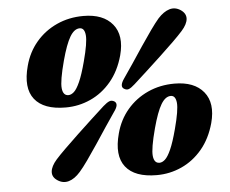

<svg xmlns="http://www.w3.org/2000/svg" viewBox="-52 -779 1028 859"><g transform="rotate(-5 462.0 -349.0)"><path d="M352.5 -718.5Q441.5 -718.5 483.2 -667.5Q525 -616.5 501.5 -528.5Q482.5 -459.5 443 -412.5Q403.5 -365.5 350.5 -341.5Q297.5 -317.5 239 -317.5Q140 -317.5 99.5 -369Q59 -420.5 85.5 -518Q101.5 -578.5 139.8 -623.5Q178 -668.5 232.8 -693.5Q287.5 -718.5 352.5 -718.5ZM337 -515.5Q359.5 -599.5 356.2 -632.2Q353 -665 331.5 -665Q307 -665 287.5 -632.2Q268 -599.5 248.5 -527Q224.5 -437.5 228 -404.5Q231.5 -371.5 255.5 -371.5Q268 -371.5 280.8 -383Q293.5 -394.5 307.5 -425.8Q321.5 -457 337 -515.5ZM554.5 -394.5Q537.5 -379 527 -375Q516.5 -371 504.5 -379Q487 -391 510 -424Q529.5 -451.5 553.5 -487.8Q577.5 -524 602.2 -561Q627 -598 649.2 -629.2Q671.5 -660.5 687 -678.5Q712.5 -706.5 738.5 -714.5Q764.5 -722.5 789.5 -706Q813.5 -689.5 811.8 -665.5Q810 -641.5 784.5 -613Q769 -595.5 741.2 -568.2Q713.5 -541 680 -509.8Q646.5 -478.5 613.5 -448.2Q580.5 -418 554.5 -394.5ZM407.5 -309Q424.5 -324 435.5 -328.2Q446.5 -332.5 458.5 -325Q476.5 -312 452 -279Q432.5 -251 408.5 -214.8Q384.5 -178.5 359.8 -141.2Q335 -104 313 -73Q291 -42 275.5 -24.5Q250 4.5 223.5 12Q197 19.5 172.5 3Q149 -12.5 151 -36.8Q153 -61 178 -89.5Q193.5 -107 221.5 -134.5Q249.5 -162 282.8 -193.5Q316 -225 348.8 -255.2Q381.5 -285.5 407.5 -309ZM732 -381.5Q821 -381.5 862.8 -330.5Q904.5 -279.5 881 -191.5Q862 -122.5 822.5 -75.5Q783 -28.5 730 -4.5Q677 19.5 618.5 19.5Q519.5 19.5 479 -32Q438.5 -83.5 465 -181Q481 -241.5 519.2 -286.5Q557.5 -331.5 612.2 -356.5Q667 -381.5 732 -381.5ZM716.5 -178.5Q739 -262.5 735.8 -295.2Q732.5 -328 711 -328Q686.5 -328 667 -295.2Q647.5 -262.5 628 -190Q604 -100.5 607.5 -67.5Q611 -34.5 635 -34.5Q647.5 -34.5 660.2 -46Q673 -57.5 687 -88.8Q701 -120 716.5 -178.5Z"/></g></svg>

Font: Fraunces 9pt Soft Black
Style: Italic
Weight: 900
Italic angle: -16°
Version: Version 1.000;[b76b70a41]